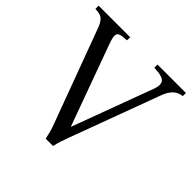

<svg xmlns="http://www.w3.org/2000/svg" viewBox="-173 -820 983 983"><g transform="rotate(45 318.5 -328.5)"><path d="M291 8Q285 -18 280.5 -35.5Q276 -53 266 -79L86 -565Q74 -600 63 -615.5Q52 -631 38 -636Q24 -641 1 -642V-665H230L229 -642Q196 -641 181.5 -635.5Q167 -630 167 -614Q167 -598 179 -565L338 -128H340L502 -565Q516 -603 502.5 -621.5Q489 -640 427 -642V-665H633V-642Q577 -638 551 -565L371 -79Q361 -52 355.5 -35Q350 -18 344 8Z"/></g></svg>

Font: Bona Nova SC
Style: Regular
Weight: 400
Designer: Mateusz Machalski
Foundry: Capitalics
Version: Version 4.001; ttfautohint (v1.8.4.7-5d5b)